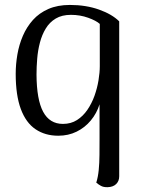

<svg xmlns="http://www.w3.org/2000/svg" viewBox="-20 -541 580 785"><path d="M419.8 224.3Q403.1 224.8 392.2 218.6Q381.2 212.4 373.6 205.7Q380.7 183.4 383.6 154.6Q386.5 125.8 386.7 92.7Q387 59.7 387 25.4V-114.5Q375.5 -77.6 351.2 -48.4Q327 -19.2 293.2 -2.7Q259.5 13.9 218.2 13.9Q164.5 13.9 125.2 -12.7Q86 -39.2 65.1 -95.4Q44.2 -151.6 44.2 -239.3Q44.2 -278.5 51.1 -318.4Q58 -358.4 73.6 -394.7Q89.2 -430.9 114.7 -459.4Q140.2 -487.8 177.8 -504.3Q215.4 -520.8 265.8 -520.8Q331.5 -520.8 384.9 -501.8Q438.2 -482.8 467.4 -453.7V179.7Q467.4 199.4 454.8 211.6Q442.2 223.8 419.8 224.3ZM237.3 -34.4Q270.1 -34.4 294.8 -50.2Q319.5 -65.9 337.3 -92Q355.2 -118.2 366.3 -149.2Q377.4 -180.3 382.7 -212.4Q388 -244.5 388 -270.8V-443.2Q373.4 -456.5 340.5 -468.4Q307.6 -480.3 270.1 -480.3Q233.2 -480.3 207.9 -465.2Q182.6 -450.1 167.1 -424.4Q151.5 -398.8 143.2 -366.8Q134.8 -334.8 132.1 -301.1Q129.3 -267.3 129.3 -236.3Q129.8 -133.7 156.4 -84Q183.1 -34.4 237.3 -34.4Z"/></svg>

Font: Arima Thin
Style: Regular
Weight: 100
Designer: Joana Correia and Natanael Gama
Foundry: NDISCOVER
Version: Version 1.101;gftools[0.9.23]